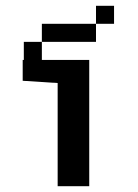

<svg xmlns="http://www.w3.org/2000/svg" viewBox="-20 -645 478 665"><path d="M179.7 -357.4 58.6 -365.2V-437.5H289.1V0H179.7ZM250 -562.5V-500H187.5V-562.5ZM375 -625V-562.5H312.5V-625ZM312.5 -562.5V-500H250V-562.5ZM187.5 -562.5V-500H125V-562.5ZM125 -500V-437.5H62.5V-500Z"/></svg>

Font: Sudo Variable
Style: Regular
Weight: 400
Monospace: yes
Designer: Jens Kutilek
Foundry: Jens Kutilek
Version: Version 0.040